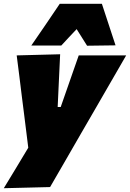

<svg xmlns="http://www.w3.org/2000/svg" viewBox="-32 -794 685 1012"><path d="M-12 198Q19 147 52.5 91.8Q86 36.5 117 -15.5Q111.5 -59.5 106 -103.8Q100.5 -148 95 -192L83.5 -282.5Q77 -336.5 70 -392.2Q63 -448 56 -502L285 -508Q283 -464.5 281 -422.8Q279 -381 277 -338L272 -230H288L325 -336Q340 -379 354 -419.2Q368 -459.5 383 -502H633Q609.5 -461.5 588 -424Q566.5 -386.5 540.5 -341.8Q514.5 -297 478 -233.5L396 -92Q341.5 3 302.5 70.2Q263.5 137.5 232 192ZM427 -553Q413.5 -574.5 399.8 -596.2Q386 -618 372 -640.5Q351 -618.5 330.8 -596.8Q310.5 -575 291 -554H133Q171.5 -609.5 208.5 -664Q245.5 -718.5 283 -774H505L577 -555Z"/></svg>

Font: Commissioner Black
Style: Italic
Weight: 900
Italic angle: -12°
Designer: Kostas Bartsokas
Foundry: Kostas Bartsokas
Version: Version 1.000; ttfautohint (v1.8.3)